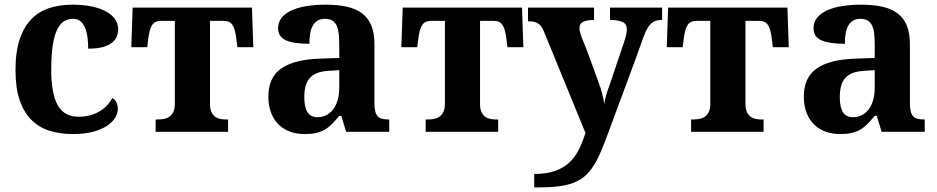

<svg xmlns="http://www.w3.org/2000/svg" viewBox="-20 -569 4045 829"><path d="M294.9 9.8Q239.7 9.8 194.1 -4.4Q148.4 -18.6 115.7 -51.3Q83 -84 64.9 -136.7Q46.9 -189.5 46.9 -266.1Q46.9 -347.2 65.7 -401.4Q84.5 -455.6 117.4 -488.3Q150.4 -521 195.3 -534.9Q240.2 -548.8 292 -548.8Q340.3 -548.8 377.4 -540.8Q414.6 -532.7 439.5 -518.6Q464.4 -504.4 477.3 -485.1Q490.2 -465.8 490.2 -443.8Q490.2 -427.7 484.6 -412.4Q479 -397 464.6 -385.3Q450.2 -373.5 425 -366.2Q399.9 -358.9 360.8 -358.9Q360.8 -384.8 357.7 -408.2Q354.5 -431.6 347.2 -449.2Q339.8 -466.8 327.4 -477.3Q314.9 -487.8 295.9 -487.8Q273.9 -487.8 256.6 -477.3Q239.3 -466.8 226.8 -441.4Q214.4 -416 207.8 -373.5Q201.2 -331.1 201.2 -267.1Q201.2 -165.5 229 -115.2Q256.8 -64.9 319.8 -64.9Q345.7 -64.9 368.4 -71Q391.1 -77.1 409.7 -88.1Q428.2 -99.1 442.1 -114Q456.1 -128.9 464.8 -146Q477.1 -138.7 482.9 -126.2Q488.8 -113.8 488.8 -100.1Q488.8 -81.1 477.5 -61.5Q466.3 -42 442.6 -26.1Q418.9 -10.3 382.3 -0.2Q345.7 9.8 294.9 9.8Z M1067.9 -536.1 1073.7 -365.2H1004.9L1001 -397.9Q998 -421.4 993.9 -437Q989.7 -452.6 983.2 -461.9Q976.6 -471.2 967.3 -475.1Q958 -479 943.8 -479H886.7V-120.1Q886.7 -100.1 892.1 -87.2Q897.5 -74.2 906.7 -66.7Q916 -59.1 928.2 -56.2Q940.4 -53.2 953.6 -53.2H964.8V0H651.9V-53.2H663.1Q677.7 -53.2 690.7 -56.2Q703.6 -59.1 713.4 -66.7Q723.1 -74.2 729 -87.2Q734.9 -100.1 734.9 -120.1V-479H676.8Q663.1 -479 653.6 -475.1Q644 -471.2 637.5 -461.9Q630.9 -452.6 626.7 -437Q622.6 -421.4 619.6 -397.9L615.7 -365.2H546.9L552.7 -536.1Z M1293.9 -148.9Q1293.9 -106 1307.6 -84.5Q1321.3 -63 1350.6 -63Q1372.1 -63 1389.4 -72Q1406.7 -81.1 1419.2 -97.7Q1431.6 -114.3 1438.2 -137.9Q1444.8 -161.6 1444.8 -190.9V-266.1L1399.9 -263.2Q1370.1 -261.7 1349.6 -253.7Q1329.1 -245.6 1316.9 -231.4Q1304.7 -217.3 1299.3 -196.8Q1293.9 -176.3 1293.9 -148.9ZM1382.8 -487.8Q1363.8 -487.8 1350.8 -479.7Q1337.9 -471.7 1330.1 -457.3Q1322.3 -442.9 1319.1 -423.1Q1315.9 -403.3 1315.9 -379.9Q1248.5 -379.9 1214.6 -395Q1180.7 -410.2 1180.7 -446.8Q1180.7 -474.1 1197 -493.7Q1213.4 -513.2 1241.5 -525.4Q1269.5 -537.6 1306.9 -543.2Q1344.2 -548.8 1386.7 -548.8Q1439.5 -548.8 1478.8 -539.8Q1518.1 -530.8 1544.2 -510.7Q1570.3 -490.7 1583.5 -458.3Q1596.7 -425.8 1596.7 -378.9V-124Q1596.7 -103.5 1599.9 -89.8Q1603 -76.2 1609.9 -68.1Q1616.7 -60.1 1628.4 -56.6Q1640.1 -53.2 1656.7 -53.2H1660.6V0H1474.6L1453.6 -68.8H1444.8Q1428.2 -48.8 1413.6 -33.9Q1398.9 -19 1382.3 -9.3Q1365.7 0.5 1345 5.1Q1324.2 9.8 1295.9 9.8Q1262.7 9.8 1234.1 0Q1205.6 -9.8 1184.3 -30Q1163.1 -50.3 1150.9 -80.8Q1138.7 -111.3 1138.7 -152.8Q1138.7 -234.4 1194.6 -273.4Q1250.5 -312.5 1362.8 -315.9L1444.8 -318.8V-374Q1444.8 -398.9 1442.9 -419.9Q1440.9 -440.9 1434.6 -456.1Q1428.2 -471.2 1415.8 -479.5Q1403.3 -487.8 1382.8 -487.8Z M2233.9 -536.1 2239.7 -365.2H2170.9L2167 -397.9Q2164.1 -421.4 2159.9 -437Q2155.8 -452.6 2149.2 -461.9Q2142.6 -471.2 2133.3 -475.1Q2124 -479 2109.9 -479H2052.7V-120.1Q2052.7 -100.1 2058.1 -87.2Q2063.5 -74.2 2072.8 -66.7Q2082 -59.1 2094.2 -56.2Q2106.4 -53.2 2119.6 -53.2H2130.9V0H1817.9V-53.2H1829.1Q1843.8 -53.2 1856.7 -56.2Q1869.6 -59.1 1879.4 -66.7Q1889.2 -74.2 1895 -87.2Q1900.9 -100.1 1900.9 -120.1V-479H1842.8Q1829.1 -479 1819.6 -475.1Q1810.1 -471.2 1803.5 -461.9Q1796.9 -452.6 1792.7 -437Q1788.6 -421.4 1785.6 -397.9L1781.7 -365.2H1712.9L1718.8 -536.1Z M2838.9 -536.1V-482.9Q2823.7 -482.9 2812.3 -479.5Q2800.8 -476.1 2791.5 -467.5Q2782.2 -459 2774.4 -445.1Q2766.6 -431.2 2758.8 -410.2Q2741.2 -360.4 2722.2 -308.6Q2703.1 -256.8 2683.8 -204.8Q2664.6 -152.8 2645.3 -101.3Q2626 -49.8 2607.9 0Q2590.3 48.3 2574.7 85Q2559.1 121.6 2541.7 148.4Q2524.4 175.3 2503.4 192.9Q2482.4 210.4 2454.6 220.9Q2426.8 231.4 2389.9 235.8Q2353 240.2 2303.7 240.2H2286.6V182.1Q2338.9 182.1 2375.5 169.4Q2412.1 156.7 2437.5 133.3Q2462.9 109.9 2479.2 77.1Q2495.6 44.4 2507.8 4.9L2327.6 -435.1Q2321.8 -449.2 2314.5 -457.5Q2307.1 -465.8 2298.8 -470.2Q2290.5 -474.6 2280.8 -475.8Q2271 -477.1 2259.8 -477.1V-536.1H2544.9V-482.9Q2515.6 -482.9 2498.8 -475.3Q2481.9 -467.8 2481.9 -445.8Q2481.9 -437.5 2485.4 -426Q2488.8 -414.6 2491.7 -407.2Q2500.5 -386.2 2510 -361.6Q2519.5 -336.9 2528.6 -312.3Q2537.6 -287.6 2545.9 -264.6Q2554.2 -241.7 2560.5 -224.1Q2567.9 -205.1 2572.8 -189.7Q2577.6 -174.3 2580.8 -161.9Q2584 -149.4 2585.9 -138.9Q2587.9 -128.4 2588.9 -118.2Q2589.8 -128.4 2592.8 -140.9Q2595.7 -153.3 2599.1 -164.8Q2602.5 -176.3 2606 -185.3Q2609.4 -194.3 2610.8 -198.2L2676.8 -394Q2678.7 -398.9 2680.4 -405.5Q2682.1 -412.1 2683.6 -418.9Q2685.1 -425.8 2685.8 -432.1Q2686.5 -438.5 2686.5 -442.9Q2686.5 -465.8 2667.5 -474.4Q2648.4 -482.9 2613.8 -482.9V-536.1Z M3379.9 -536.1 3385.7 -365.2H3316.9L3313 -397.9Q3310.1 -421.4 3305.9 -437Q3301.8 -452.6 3295.2 -461.9Q3288.6 -471.2 3279.3 -475.1Q3270 -479 3255.9 -479H3198.7V-120.1Q3198.7 -100.1 3204.1 -87.2Q3209.5 -74.2 3218.8 -66.7Q3228 -59.1 3240.2 -56.2Q3252.4 -53.2 3265.6 -53.2H3276.9V0H2963.9V-53.2H2975.1Q2989.7 -53.2 3002.7 -56.2Q3015.6 -59.1 3025.4 -66.7Q3035.2 -74.2 3041 -87.2Q3046.9 -100.1 3046.9 -120.1V-479H2988.8Q2975.1 -479 2965.6 -475.1Q2956.1 -471.2 2949.5 -461.9Q2942.9 -452.6 2938.7 -437Q2934.6 -421.4 2931.6 -397.9L2927.7 -365.2H2858.9L2864.7 -536.1Z M3606 -148.9Q3606 -106 3619.6 -84.5Q3633.3 -63 3662.6 -63Q3684.1 -63 3701.4 -72Q3718.8 -81.1 3731.2 -97.7Q3743.7 -114.3 3750.2 -137.9Q3756.8 -161.6 3756.8 -190.9V-266.1L3711.9 -263.2Q3682.1 -261.7 3661.6 -253.7Q3641.1 -245.6 3628.9 -231.4Q3616.7 -217.3 3611.3 -196.8Q3606 -176.3 3606 -148.9ZM3694.8 -487.8Q3675.8 -487.8 3662.8 -479.7Q3649.9 -471.7 3642.1 -457.3Q3634.3 -442.9 3631.1 -423.1Q3627.9 -403.3 3627.9 -379.9Q3560.5 -379.9 3526.6 -395Q3492.7 -410.2 3492.7 -446.8Q3492.7 -474.1 3509 -493.7Q3525.4 -513.2 3553.5 -525.4Q3581.5 -537.6 3618.9 -543.2Q3656.2 -548.8 3698.7 -548.8Q3751.5 -548.8 3790.8 -539.8Q3830.1 -530.8 3856.2 -510.7Q3882.3 -490.7 3895.5 -458.3Q3908.7 -425.8 3908.7 -378.9V-124Q3908.7 -103.5 3911.9 -89.8Q3915 -76.2 3921.9 -68.1Q3928.7 -60.1 3940.4 -56.6Q3952.1 -53.2 3968.8 -53.2H3972.7V0H3786.6L3765.6 -68.8H3756.8Q3740.2 -48.8 3725.6 -33.9Q3710.9 -19 3694.3 -9.3Q3677.7 0.5 3657 5.1Q3636.2 9.8 3607.9 9.8Q3574.7 9.8 3546.1 0Q3517.6 -9.8 3496.3 -30Q3475.1 -50.3 3462.9 -80.8Q3450.7 -111.3 3450.7 -152.8Q3450.7 -234.4 3506.6 -273.4Q3562.5 -312.5 3674.8 -315.9L3756.8 -318.8V-374Q3756.8 -398.9 3754.9 -419.9Q3752.9 -440.9 3746.6 -456.1Q3740.2 -471.2 3727.8 -479.5Q3715.3 -487.8 3694.8 -487.8Z"/></svg>

Font: Droids
Style: b
Weight: 700
Foundry: Ascender Corporation
Version: Version 1.00 build 113